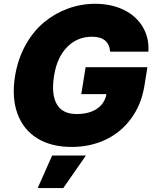

<svg xmlns="http://www.w3.org/2000/svg" viewBox="-20 -757 813 1002"><path d="M554.7 -487.2Q549 -565.3 459.5 -565.3Q383.9 -565.3 331 -512.1Q278.1 -458.8 262.8 -365.1Q246.4 -267.4 275.6 -214.7Q304.7 -161.9 380 -161.9Q445.7 -161.9 486.2 -189.6Q526.6 -217.3 535.5 -265.6H404.1L426.8 -406.2H749.3L733 -305.4Q716.6 -208.1 662.6 -136Q608.7 -63.9 528.9 -27Q449.2 9.9 353.7 9.9Q248.2 9.9 175.1 -34.8Q101.9 -79.5 71 -164.2Q40.1 -248.9 58.9 -362.2Q73.5 -449.9 113.3 -521.7Q153.1 -593.4 209.2 -640.1Q265.3 -686.8 334 -712Q402.7 -737.2 476.6 -737.2Q561.4 -737.2 626.4 -705.3Q691.4 -673.3 725.1 -616.3Q758.9 -559.3 754.3 -487.2ZM176.8 224.4 252.1 54.7H428.3L310.4 224.4Z"/></svg>

Font: Karasuma Gothic
Style: Italic
Weight: 900
Italic angle: -9.39999°
Designer: Rasmus Andersson / Ryoko Nishizuka
Foundry: Genbu
Version: Version 1.00